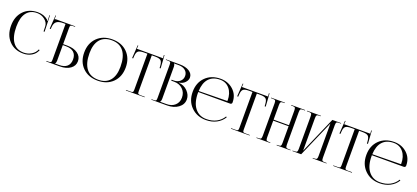

<svg xmlns="http://www.w3.org/2000/svg" viewBox="54 -1993 6981 3215"><g transform="rotate(20 3544.0 -385.5)"><path d="M35 -362Q35 -526 131 -626.5Q227 -727 384 -727Q492 -727 567 -663Q574 -656 578 -643L585 -645Q583 -655 582 -674L580 -747H589L598 -458L580 -457L577 -550Q573 -616 512.5 -663Q452 -710 376 -710Q253 -710 188.5 -625Q124 -540 124 -378Q124 -199 191.5 -104.5Q259 -10 387 -10Q460 -10 522 -47Q584 -84 609 -147L626 -140Q598 -68 532.5 -30Q467 8 385 8Q228 8 131.5 -94Q35 -196 35 -362Z M795 0V-10H830Q866 -10 874.5 -18.5Q883 -27 883 -63V-701H841Q764 -701 725 -672Q686 -643 681 -566L679 -536H661L677 -779L686 -778L682 -710H683Q692 -719 710 -719H1049V-710H1014Q978 -710 969.5 -701.5Q961 -693 961 -657V-370H1037Q1152 -370 1222 -319Q1292 -268 1292 -185Q1292 -102 1222 -51Q1152 0 1037 0ZM961 -353V-71Q961 -37 944 -20V-18H1018Q1109 -18 1157 -61Q1205 -104 1205 -185Q1205 -267 1157 -310Q1109 -353 1018 -353Z M1711 8Q1544 8 1442 -93Q1340 -194 1340 -360Q1340 -525 1442 -626Q1544 -727 1711 -727Q1877 -727 1978.5 -626Q2080 -525 2080 -360Q2080 -194 1978.5 -93Q1877 8 1711 8ZM1714 -10Q1850 -10 1921.5 -95Q1993 -180 1993 -341Q1993 -520 1919.5 -614.5Q1846 -709 1707 -709Q1570 -709 1498.5 -624Q1427 -539 1427 -378Q1427 -199 1500.5 -104.5Q1574 -10 1714 -10Z M2213 0V-9H2289Q2325 -9 2333.5 -17.5Q2342 -26 2342 -62V-701H2282Q2207 -701 2179 -678.5Q2151 -656 2147 -586L2144 -545L2126 -546L2141 -778L2152 -777L2147 -719H2613L2608 -776L2619 -777L2634 -546L2616 -545L2613 -586Q2608 -656 2580 -678.5Q2552 -701 2478 -701H2420V-62Q2420 -26 2428.5 -17.5Q2437 -9 2473 -9H2547V0Z M2816 -18H2930Q3023 -18 3080 -70Q3137 -122 3137 -208Q3137 -298 3077 -356Q3017 -414 2924 -414H2871V-431H2911Q2977 -431 3020 -469Q3063 -507 3063 -566Q3063 -627 3017.5 -664Q2972 -701 2897 -701H2816V-700Q2833 -683 2833 -648V-71Q2833 -37 2816 -20ZM2667 0V-9H2702Q2738 -9 2746.5 -17.5Q2755 -26 2755 -62V-657Q2755 -693 2746.5 -701.5Q2738 -710 2702 -710H2667V-719H2911Q3018 -719 3083 -677.5Q3148 -636 3148 -568Q3148 -522 3108.5 -479.5Q3069 -437 3004 -428V-424Q3098 -417 3161 -352Q3224 -287 3224 -208Q3224 -116 3145 -58Q3066 0 2948 0Z M3361 -390Q3361 -384 3361 -378Q3361 -201 3436.5 -105.5Q3512 -10 3642 -10Q3742 -10 3819 -50.5Q3896 -91 3940 -165L3954 -154Q3907 -77 3825.5 -34.5Q3744 8 3639 8Q3480 8 3376 -94.5Q3272 -197 3272 -362Q3272 -526 3373.5 -626.5Q3475 -727 3641 -727Q3775 -727 3868 -642Q3961 -557 3961 -424V-419Q3961 -407 3952 -398.5Q3943 -390 3930 -390ZM3362 -408 3864 -415Q3872 -415 3872 -424Q3872 -552 3807.5 -630.5Q3743 -709 3637 -709Q3509 -709 3438.5 -632Q3368 -555 3362 -408Z M4085 0V-9H4161Q4197 -9 4205.5 -17.5Q4214 -26 4214 -62V-701H4154Q4079 -701 4051 -678.5Q4023 -656 4019 -586L4016 -545L3998 -546L4013 -778L4024 -777L4019 -719H4485L4480 -776L4491 -777L4506 -546L4488 -545L4485 -586Q4480 -656 4452 -678.5Q4424 -701 4350 -701H4292V-62Q4292 -26 4300.5 -17.5Q4309 -9 4345 -9H4419V0Z M4539 0V-9H4574Q4609 -9 4618 -21Q4627 -33 4627 -71V-648Q4627 -686 4618 -698Q4609 -710 4574 -710H4539V-719H4785V-710H4759Q4724 -710 4714.5 -698Q4705 -686 4705 -648V-387H4979V-648Q4979 -686 4969.5 -698Q4960 -710 4925 -710H4899V-719H5146V-710H5110Q5075 -710 5066 -698Q5057 -686 5057 -648V-71Q5057 -33 5066 -21Q5075 -9 5110 -9H5146V0H4899V-9H4926Q4961 -9 4970 -21Q4979 -33 4979 -71V-369H4705V-71Q4705 -33 4714.5 -21Q4724 -9 4759 -9H4785V0Z M5181 0V-9H5216Q5251 -9 5260 -21Q5269 -33 5269 -71V-648Q5269 -686 5260 -698Q5251 -710 5216 -710H5181V-719H5427V-710H5401Q5366 -710 5356.5 -698Q5347 -686 5347 -648V-68L5631 -719H5788V-710H5752Q5717 -710 5708 -698Q5699 -686 5699 -648V-71Q5699 -33 5708 -21Q5717 -9 5752 -9H5788V0H5541V-9H5568Q5603 -9 5612 -21Q5621 -33 5621 -71V-651L5337 0Z M5907 0V-9H5983Q6019 -9 6027.5 -17.5Q6036 -26 6036 -62V-701H5976Q5901 -701 5873 -678.5Q5845 -656 5841 -586L5838 -545L5820 -546L5835 -778L5846 -777L5841 -719H6307L6302 -776L6313 -777L6328 -546L6310 -545L6307 -586Q6302 -656 6274 -678.5Q6246 -701 6172 -701H6114V-62Q6114 -26 6122.5 -17.5Q6131 -9 6167 -9H6241V0Z M6455 -390Q6455 -384 6455 -378Q6455 -201 6530.5 -105.5Q6606 -10 6736 -10Q6836 -10 6913 -50.5Q6990 -91 7034 -165L7048 -154Q7001 -77 6919.5 -34.5Q6838 8 6733 8Q6574 8 6470 -94.5Q6366 -197 6366 -362Q6366 -526 6467.5 -626.5Q6569 -727 6735 -727Q6869 -727 6962 -642Q7055 -557 7055 -424V-419Q7055 -407 7046 -398.5Q7037 -390 7024 -390ZM6456 -408 6958 -415Q6966 -415 6966 -424Q6966 -552 6901.5 -630.5Q6837 -709 6731 -709Q6603 -709 6532.5 -632Q6462 -555 6456 -408Z"/></g></svg>

Font: FoglihtenNo06
Style: Regular
Weight: 500
Designer: gluk (gluksza@wp.pl)
Foundry: gluk (gluksza@wp.pl)
Version: Version 0.76